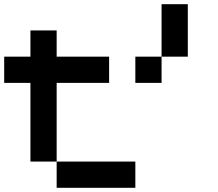

<svg xmlns="http://www.w3.org/2000/svg" viewBox="-20 -895 1040 915"><path d="M625 -625H750V-500H625ZM750 -875H875V-625H750ZM125 -750H250V-625H500V-500H250V-125H125V-500H0V-625H125ZM250 -125H625V0H250Z"/></svg>

Font: Pixel Operator Mono 8
Style: Regular
Weight: 400
Monospace: yes
Designer: Jayvee Enaguas (HarvettFox96)
Foundry: The Grandoplex Project
Version: Version 1.5.0 (October 25, 2015)